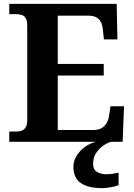

<svg xmlns="http://www.w3.org/2000/svg" viewBox="-20 -734 693 994"><path d="M28 0V-53H63Q81 -53 94 -58.5Q107 -64 114 -76.5Q121 -89 121 -110V-599Q121 -627 113 -640Q105 -653 91.5 -657Q78 -661 62 -661H28V-714H584L588 -530H518L513 -577Q511 -602 503 -618.5Q495 -635 479 -644Q463 -653 437 -653H279V-403H517V-343H279V-61H464Q490 -61 506.5 -71Q523 -81 532.5 -98Q542 -115 545 -137L552 -184H622L615 0ZM509 240Q436 240 398 213.5Q360 187 360 130Q360 99 377 72Q394 45 420.5 26Q447 7 478 0H555Q534 6 512.5 21.5Q491 37 476.5 60Q462 83 462 115Q462 143 481.5 155.5Q501 168 531 168Q545 168 560.5 166Q576 164 594 160V224Q584 229 568 232.5Q552 236 536 238Q520 240 509 240Z"/></svg>

Font: Noto Serif Hebrew
Style: Bold
Weight: 700
Version: Version 2.003